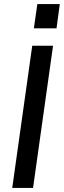

<svg xmlns="http://www.w3.org/2000/svg" viewBox="-20 -921 313 941"><path d="M40 0 138 -697H240L142 0ZM146 -782 163 -901H273L257 -782Z"/></svg>

Font: Hanken Grotesk Medium
Style: Italic
Weight: 500
Italic angle: -8°
Designer: Alfredo Marco Pradil
Foundry: Hanken Design Co.
Version: Version 3.013